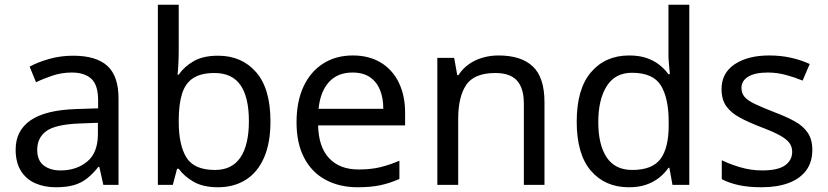

<svg xmlns="http://www.w3.org/2000/svg" viewBox="-20 -780 3492 810"><path d="M288 -545Q386 -545 433 -502Q480 -459 480 -365V0H416L399 -76H395Q372 -47 347.5 -27.5Q323 -8 291.5 1Q260 10 215 10Q167 10 128.5 -7Q90 -24 68 -59.5Q46 -95 46 -149Q46 -229 109 -272.5Q172 -316 303 -320L394 -323V-355Q394 -422 365 -448Q336 -474 283 -474Q241 -474 203 -461.5Q165 -449 132 -433L105 -499Q140 -518 188 -531.5Q236 -545 288 -545ZM314 -259Q214 -255 175.5 -227Q137 -199 137 -148Q137 -103 164.5 -82Q192 -61 235 -61Q303 -61 348 -98.5Q393 -136 393 -214V-262Z M734 -575Q734 -541 732.5 -511.5Q731 -482 729 -465H734Q757 -499 797 -522Q837 -545 900 -545Q1000 -545 1060.5 -475.5Q1121 -406 1121 -268Q1121 -176 1093.5 -114Q1066 -52 1016 -21Q966 10 900 10Q837 10 797 -13Q757 -36 734 -68H727L709 0H646V-760H734ZM885 -472Q828 -472 795 -450.5Q762 -429 748 -384.5Q734 -340 734 -271V-267Q734 -168 766.5 -115.5Q799 -63 887 -63Q959 -63 994.5 -116Q1030 -169 1030 -269Q1030 -370 994.5 -421Q959 -472 885 -472Z M1468 -546Q1537 -546 1586.5 -516Q1636 -486 1662.5 -431.5Q1689 -377 1689 -304V-251H1322Q1324 -160 1368.5 -112.5Q1413 -65 1493 -65Q1544 -65 1583.5 -74.5Q1623 -84 1665 -102V-25Q1624 -7 1584 1.5Q1544 10 1489 10Q1413 10 1354.5 -21Q1296 -52 1263.5 -113.5Q1231 -175 1231 -264Q1231 -352 1260.5 -415Q1290 -478 1343.5 -512Q1397 -546 1468 -546ZM1467 -474Q1404 -474 1367.5 -433.5Q1331 -393 1324 -321H1597Q1597 -367 1583 -401Q1569 -435 1540.5 -454.5Q1512 -474 1467 -474Z M2083 -546Q2179 -546 2228 -499.5Q2277 -453 2277 -349V0H2190V-343Q2190 -408 2161 -440Q2132 -472 2070 -472Q1981 -472 1947 -422Q1913 -372 1913 -278V0H1825V-536H1896L1909 -463H1914Q1932 -491 1958.5 -509.5Q1985 -528 2017 -537Q2049 -546 2083 -546Z M2633 10Q2533 10 2473 -59.5Q2413 -129 2413 -267Q2413 -405 2473.5 -475.5Q2534 -546 2634 -546Q2676 -546 2707 -535.5Q2738 -525 2761 -507Q2784 -489 2800 -467H2806Q2805 -480 2802.5 -505.5Q2800 -531 2800 -546V-760H2888V0H2817L2804 -72H2800Q2784 -49 2761 -30.5Q2738 -12 2706.5 -1Q2675 10 2633 10ZM2647 -63Q2732 -63 2766.5 -109.5Q2801 -156 2801 -250V-266Q2801 -366 2768 -419.5Q2735 -473 2646 -473Q2575 -473 2539.5 -416.5Q2504 -360 2504 -265Q2504 -169 2539.5 -116Q2575 -63 2647 -63Z M3407 -148Q3407 -96 3381 -61Q3355 -26 3307 -8Q3259 10 3193 10Q3137 10 3096.5 1Q3056 -8 3025 -24V-104Q3057 -88 3102.5 -74.5Q3148 -61 3195 -61Q3262 -61 3292 -82.5Q3322 -104 3322 -140Q3322 -160 3311 -176Q3300 -192 3271.5 -208Q3243 -224 3190 -244Q3138 -264 3101 -284Q3064 -304 3044 -332Q3024 -360 3024 -404Q3024 -472 3079.5 -509Q3135 -546 3225 -546Q3274 -546 3316.5 -536.5Q3359 -527 3396 -510L3366 -440Q3332 -454 3295 -464Q3258 -474 3219 -474Q3165 -474 3136.5 -456.5Q3108 -439 3108 -409Q3108 -387 3121 -371.5Q3134 -356 3164.5 -341.5Q3195 -327 3246 -307Q3297 -288 3333 -268Q3369 -248 3388 -219.5Q3407 -191 3407 -148Z"/></svg>

Font: Noto Sans Lao Looped
Style: Regular
Weight: 400
Designer: Mark Frömberg, Ben Mitchell
Foundry: The Fontpad Ltd
Version: Version 1.001